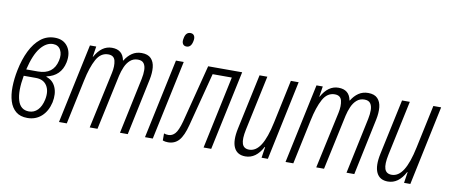

<svg xmlns="http://www.w3.org/2000/svg" viewBox="-66 -989 2959 1262"><g transform="rotate(10 1414.0 -358.0)"><path d="M158 10Q110 10 81 -14Q52 -38 39 -79.5Q26 -121 27 -175Q28 -229 40 -288Q55 -362 83 -419Q111 -476 151.5 -508.5Q192 -541 246 -541Q304 -541 333 -499.5Q362 -458 349 -394Q329 -301 235 -281V-278Q279 -264 297.5 -221.5Q316 -179 304 -120Q290 -59 251.5 -24.5Q213 10 158 10ZM241 -498Q196 -498 158 -451Q120 -404 96 -303H174Q277 -303 298 -397Q308 -440 292 -469Q276 -498 241 -498ZM161 -34Q195 -34 219 -58.5Q243 -83 253 -129Q265 -187 242 -223Q219 -259 168 -259H87Q68 -154 86 -94Q104 -34 161 -34Z M368 0 481 -531H523L512 -461H514Q558 -541 627 -541Q699 -541 712 -471H714Q734 -504 761.5 -522.5Q789 -541 825 -541Q867 -541 888 -519Q909 -497 912.5 -460.5Q916 -424 907 -380L827 0H775L854 -373Q861 -406 860.5 -433.5Q860 -461 848 -477.5Q836 -494 808 -494Q778 -494 757 -475.5Q736 -457 723.5 -428Q711 -399 704 -368L625 0H573L655 -379Q665 -426 657 -460Q649 -494 610 -494Q560 -494 531 -441Q502 -388 483 -297L420 0Z M1107 -634Q1089 -634 1081.5 -647.5Q1074 -661 1079 -683Q1086 -726 1118 -726Q1136 -726 1143.5 -712.5Q1151 -699 1146 -677Q1138 -634 1107 -634ZM942 0 1055 -531H1107L994 0Z M1096 7Q1076 7 1061 1V-46Q1074 -41 1091 -41Q1116 -41 1135 -62Q1154 -83 1171 -145L1270 -531H1497L1384 0H1333L1436 -485H1308L1216 -130Q1197 -56 1169 -24.5Q1141 7 1096 7Z M1613 10Q1558 10 1537 -34Q1516 -78 1534 -162L1613 -531H1665L1587 -165Q1573 -99 1583.5 -68.5Q1594 -38 1630 -38Q1675 -38 1707 -88.5Q1739 -139 1761 -244L1822 -531H1874L1762 0H1720L1731 -73H1728Q1684 10 1613 10Z M1880 0 1993 -531H2035L2024 -461H2026Q2070 -541 2139 -541Q2211 -541 2224 -471H2226Q2246 -504 2273.5 -522.5Q2301 -541 2337 -541Q2379 -541 2400 -519Q2421 -497 2424.5 -460.5Q2428 -424 2419 -380L2339 0H2287L2366 -373Q2373 -406 2372.5 -433.5Q2372 -461 2360 -477.5Q2348 -494 2320 -494Q2290 -494 2269 -475.5Q2248 -457 2235.5 -428Q2223 -399 2216 -368L2137 0H2085L2167 -379Q2177 -426 2169 -460Q2161 -494 2122 -494Q2072 -494 2043 -441Q2014 -388 1995 -297L1932 0Z M2564 10Q2509 10 2488 -34Q2467 -78 2485 -162L2564 -531H2616L2538 -165Q2524 -99 2534.5 -68.5Q2545 -38 2581 -38Q2626 -38 2658 -88.5Q2690 -139 2712 -244L2773 -531H2825L2713 0H2671L2682 -73H2679Q2635 10 2564 10Z"/></g></svg>

Font: Noto Sans ExtraCondensed Light
Style: Italic
Weight: 300
Width: 2
Italic angle: -12°
Designer: Monotype Design Team
Foundry: Monotype Imaging Inc.
Version: Version 2.013; ttfautohint (v1.8.4.7-5d5b)